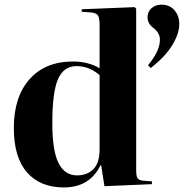

<svg xmlns="http://www.w3.org/2000/svg" viewBox="-20 -799 799 833"><path d="M633.8 -503.9 622.1 -516.1Q673.8 -577.1 673.8 -627Q673.8 -656.2 645 -678.2Q620.1 -696.8 620.1 -724.1Q620.1 -748.5 637.7 -763.7Q655.3 -778.8 680.2 -778.8Q716.3 -778.8 737.1 -754.4Q757.8 -730 757.8 -694.8Q757.8 -653.3 727.5 -603.3Q697.3 -553.2 633.8 -503.9ZM256.8 14.2Q154.8 14.2 97.4 -50.8Q40 -115.7 40 -244.1Q40 -378.4 108.2 -455.3Q176.3 -532.2 296.9 -532.2Q362.3 -532.2 412.1 -502.9V-693.8Q412.1 -722.7 404.1 -733.2Q396 -743.7 373 -745.1L334 -748L335 -758.8L564 -768.1L570.8 -761.2V-60.1Q570.8 -35.2 576.9 -25.9Q583 -16.6 601.1 -15.1L639.2 -12.2V0L433.1 8.8L418.9 -82H416Q369.1 14.2 256.8 14.2ZM314 -38.1Q358.4 -38.1 385.3 -65.2Q412.1 -92.3 412.1 -151.9V-473.1Q366.7 -512.2 312 -512.2Q256.3 -512.2 231.7 -455.8Q207 -399.4 207 -265.1Q207 -144.5 234.1 -91.3Q261.2 -38.1 314 -38.1Z"/></svg>

Font: Display Regular
Style: Bold
Weight: 700
Designer: Latin by Veronika Burian and Jose Scaglione. Greek by Irene Vlachou. Cyrillic by Vera Evstafieva.
Foundry: TypeTogether
Version: Version 3.002